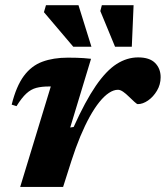

<svg xmlns="http://www.w3.org/2000/svg" viewBox="-20 -736 652 756"><path d="M180 -395.5Q178.5 -395.5 176.8 -395.5Q175 -395.5 173 -395.5Q144 -395.5 123 -390Q102 -384.5 83.8 -367.8Q65.5 -351 45 -318L26 -324Q44 -396.5 73.8 -436.8Q103.5 -477 146.8 -493Q190 -509 247.5 -509Q267.5 -509 281.8 -508.5Q296 -508 309.2 -507.2Q322.5 -506.5 338.5 -504.5L256.5 -234L270 -236Q316 -338 357.2 -398Q398.5 -458 439.2 -484Q480 -510 524 -510Q569 -510 590.8 -488Q612.5 -466 612.5 -432Q612.5 -403 598 -378.8Q583.5 -354.5 562.8 -340.2Q542 -326 522.5 -326Q519 -326 509 -335.2Q499 -344.5 487.5 -355.5Q476 -367 464.8 -374.8Q453.5 -382.5 444.5 -382.5Q427.5 -382.5 409 -370.2Q390.5 -358 371.5 -334.5Q352.5 -311 333.5 -276.8Q314.5 -242.5 296.2 -198.8Q278 -155 261 -102L228.5 0H59.5ZM340 -552H268.5L153 -688L161 -715.5H289ZM499 -552H433L375 -692.5L381 -715.5H506Z"/></svg>

Font: Newsreader 9pt
Style: Bold Italic
Weight: 700
Italic angle: -17°
Designer: Hugues Gentile
Foundry: Production Type
Version: Version 1.003